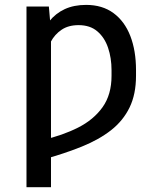

<svg xmlns="http://www.w3.org/2000/svg" viewBox="-20 -573 674 796"><path d="M191.4 -444.3V203.1H89.8V-545.9H182.6ZM166.5 -331.5 118.7 -293.5Q124.5 -354.5 140.6 -402.3Q156.7 -450.2 183.6 -483.9Q210.4 -517.6 248.5 -535.2Q286.6 -552.7 336.9 -552.7Q404.3 -552.7 450.4 -518.8Q496.6 -484.9 520.3 -423.8Q543.9 -362.8 543.9 -282.2V-258.8Q543.9 -182.6 517.3 -127.7Q490.7 -72.8 440.7 -33.4Q390.6 5.9 319.3 34.7Q248 63.5 158.7 88.4L157.7 7.3Q239.7 -11.7 304 -44.2Q368.2 -76.7 405.3 -128.7Q442.4 -180.7 442.4 -258.8V-282.2Q442.4 -332.5 428 -375Q413.6 -417.5 383.5 -443.1Q353.5 -468.8 305.7 -468.8Q263.7 -468.8 235.4 -449.7Q207 -430.7 190.4 -399.4Q173.8 -368.2 166.5 -331.5Z"/></svg>

Font: Adwaita Sans
Style: Regular
Weight: 400
Designer: Rasmus Andersson
Foundry: rsms
Version: Version 4.001;git-9221beed3